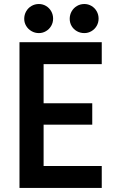

<svg xmlns="http://www.w3.org/2000/svg" viewBox="-20 -928 574 948"><path d="M76.2 -719.7H482.4V-611.3H195.3V-418H435.5V-312.5H195.3V-108.4H482.4V0H76.2ZM324.2 -835Q324.2 -855 333.7 -871.8Q343.3 -888.7 359.9 -898.4Q376.5 -908.2 396.5 -908.2Q415.5 -908.2 431.6 -898.7Q447.8 -889.2 457.3 -872.6Q466.8 -856 466.8 -835.9Q466.8 -816.4 457.3 -800Q447.8 -783.7 431.6 -774.2Q415.5 -764.6 396.5 -764.6Q376.5 -764.6 359.9 -773.9Q343.3 -783.2 333.7 -799.3Q324.2 -815.4 324.2 -835ZM99.6 -835Q99.6 -855 109.1 -871.8Q118.7 -888.7 135.3 -898.4Q151.9 -908.2 171.9 -908.2Q190.9 -908.2 207 -898.7Q223.1 -889.2 232.7 -872.6Q242.2 -856 242.2 -835.9Q242.2 -816.4 232.7 -800Q223.1 -783.7 207 -774.2Q190.9 -764.6 171.9 -764.6Q152.3 -764.6 135.7 -774.2Q119.1 -783.7 109.4 -799.8Q99.6 -815.9 99.6 -835Z"/></svg>

Font: Reddit Sans Vanilla SemiBold
Style: Regular
Weight: 600
Designer: Stephen Hutchings
Foundry: Reddit
Version: Version 1.013